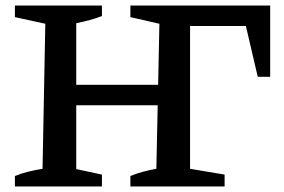

<svg xmlns="http://www.w3.org/2000/svg" viewBox="-20 -675 1029 695"><path d="M34 0V-38Q59 -48 84 -54Q109 -60 134 -64L144 -589L34 -613V-655H349V-617Q329 -609 305 -602.5Q281 -596 256 -591V-63L349 -43V0ZM197 -294V-368H612V-294ZM958 -655V-397H913L870 -581H668V-64L793 -43V0H452V-38Q477 -48 500 -54Q523 -60 546 -64L557 -589L452 -613V-655Z"/></svg>

Font: Piazzolla 24pt SemiBold
Style: Regular
Weight: 600
Designer: Juan Pablo del Peral
Foundry: Huerta Tipografica
Version: Version 2.005